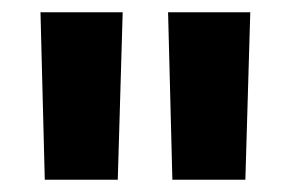

<svg xmlns="http://www.w3.org/2000/svg" viewBox="-20 -720 474 313"><path d="M53 -427 46 -700H180L172 -427ZM261 -427 254 -700H388L380 -427Z"/></svg>

Font: Georama Extended SemiBold
Style: Regular
Weight: 600
Width: 7
Designer: Jean-Baptiste Levee
Foundry: Production Type
Version: Version 1.000